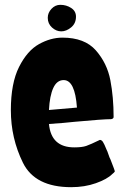

<svg xmlns="http://www.w3.org/2000/svg" viewBox="-20 -754 522 796"><path d="M25 -297Q25 -409 59 -476.5Q93 -544 141.5 -571Q190 -598 239 -598Q331 -598 377.5 -545Q424 -492 437.5 -421.5Q451 -351 451 -269Q451 -262 441 -260Q408 -260 289 -249Q270 -247 243 -244.5Q216 -242 183 -240Q192 -143 288 -143Q320 -143 337.5 -149Q355 -155 394 -174Q401 -174 406.5 -166Q412 -158 422 -133Q425 -128 429.5 -114Q434 -100 438 -93Q457 -45 456 -43Q454 -39 445 -32Q424 -11 377.5 5.5Q331 22 275 22Q125 22 75 -79.5Q25 -181 25 -297ZM299 -308Q291 -422 244 -422Q216 -422 201 -389.5Q186 -357 183 -298ZM178 -680Q178 -701 193.5 -717.5Q209 -734 230 -734Q255 -734 275 -721Q295 -708 295 -685Q295 -657 275 -640.5Q255 -624 234 -624Q213 -624 195.5 -640Q178 -656 178 -680Z"/></svg>

Font: Barriecito
Style: Regular
Weight: 400
Designer: Pablo Cosgaya & Sergio Jiménez
Foundry: Pablo Cosgaya & Sergio Jiménez
Version: Version 1.001